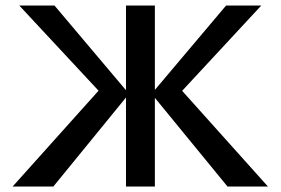

<svg xmlns="http://www.w3.org/2000/svg" viewBox="-20 -678 1020 698"><path d="M807 0 531 -337 802 -658H930L608 -311L616 -377L954 0ZM26 0 364 -377 373 -311 50 -658H178L449 -337L174 0ZM438 0V-658H543V0Z"/></svg>

Font: Ysabeau SC SemiBold
Style: Regular
Weight: 600
Designer: Christian Thalmann (Catharsis Fonts)
Version: Version 2.001;gftools[0.9.30]; featfreeze: smcp